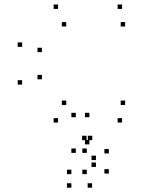

<svg xmlns="http://www.w3.org/2000/svg" viewBox="-20 -544 660 868"><path d="M531.8 10V-10H511.8V10ZM545.7 -69.5V-89.5H525.7V-69.5ZM279.5 -69.5V-89.5H259.5V-69.5ZM169.5 -185.5V-205.5H149.5V-185.5ZM169.5 -308.2V-328.2H149.5V-308.2ZM279.5 -424.2V-444.2H259.5V-424.2ZM545.7 -424.2V-444.2H525.7V-424.2ZM531.8 -503.7V-523.7H511.8V-503.7ZM242.5 -503.7V-523.7H222.5V-503.7ZM80 -332.2V-352.2H60V-332.2ZM80 -161.5V-181.5H60V-161.5ZM242.5 10V-10H222.5V10ZM396.3 304.5V284.5H376.3V304.5ZM472 240.7V220.7H452V240.7ZM472 149.7V129.7H452V149.7ZM397.2 89.7V69.7H377.2V89.7ZM371.2 89.7V69.7H351.2V89.7ZM384 108.7V88.7H364V108.7ZM384 -14V-34H364V-14ZM322.7 -14V-34H302.7V-14ZM322.7 147.2V127.2H302.7V147.2ZM372.3 147.2V127.2H352.3V147.2ZM413.8 179.7V159.7H393.8V179.7ZM413.8 210.7V190.7H393.8V210.7ZM372.3 243.2V223.2H352.3V243.2ZM302.7 243.2V223.2H282.7V243.2ZM302.7 304.5V284.5H282.7V304.5Z"/></svg>

Font: Monaspace Krypton Dots Var
Style: Regular
Weight: 400
Designer: Riley Cran and the Lettermatic Team
Version: Version 1.100 (Monaspace Krypton Dots)